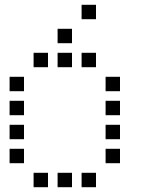

<svg xmlns="http://www.w3.org/2000/svg" viewBox="-20 -800 640 800"><path d="M321 -780Q320 -780 320 -780Q320 -780 320 -779V-721Q320 -720 320 -720Q320 -720 321 -720H379Q380 -720 380 -720Q380 -720 380 -721V-779Q380 -780 380 -780Q380 -780 379 -780ZM221 -680Q220 -680 220 -680Q220 -680 220 -679V-621Q220 -620 220 -620Q220 -620 221 -620H279Q280 -620 280 -620Q280 -620 280 -621V-679Q280 -680 280 -680Q280 -680 279 -680ZM121 -580Q120 -580 120 -580Q120 -580 120 -579V-521Q120 -520 120 -520Q120 -520 121 -520H179Q180 -520 180 -520Q180 -520 180 -521V-579Q180 -580 180 -580Q180 -580 179 -580ZM221 -580Q220 -580 220 -580Q220 -580 220 -579V-521Q220 -520 220 -520Q220 -520 221 -520H279Q280 -520 280 -520Q280 -520 280 -521V-579Q280 -580 280 -580Q280 -580 279 -580ZM321 -580Q320 -580 320 -580Q320 -580 320 -579V-521Q320 -520 320 -520Q320 -520 321 -520H379Q380 -520 380 -520Q380 -520 380 -521V-579Q380 -580 380 -580Q380 -580 379 -580ZM21 -480Q20 -480 20 -480Q20 -480 20 -479V-421Q20 -420 20 -420Q20 -420 21 -420H79Q80 -420 80 -420Q80 -420 80 -421V-479Q80 -480 80 -480Q80 -480 79 -480ZM421 -480Q420 -480 420 -480Q420 -480 420 -479V-421Q420 -420 420 -420Q420 -420 421 -420H479Q480 -420 480 -420Q480 -420 480 -421V-479Q480 -480 480 -480Q480 -480 479 -480ZM21 -380Q20 -380 20 -380Q20 -380 20 -379V-321Q20 -320 20 -320Q20 -320 21 -320H79Q80 -320 80 -320Q80 -320 80 -321V-379Q80 -380 80 -380Q80 -380 79 -380ZM421 -380Q420 -380 420 -380Q420 -380 420 -379V-321Q420 -320 420 -320Q420 -320 421 -320H479Q480 -320 480 -320Q480 -320 480 -321V-379Q480 -380 480 -380Q480 -380 479 -380ZM21 -280Q20 -280 20 -280Q20 -280 20 -279V-221Q20 -220 20 -220Q20 -220 21 -220H79Q80 -220 80 -220Q80 -220 80 -221V-279Q80 -280 80 -280Q80 -280 79 -280ZM421 -280Q420 -280 420 -280Q420 -280 420 -279V-221Q420 -220 420 -220Q420 -220 421 -220H479Q480 -220 480 -220Q480 -220 480 -221V-279Q480 -280 480 -280Q480 -280 479 -280ZM21 -180Q20 -180 20 -180Q20 -180 20 -179V-121Q20 -120 20 -120Q20 -120 21 -120H79Q80 -120 80 -120Q80 -120 80 -121V-179Q80 -180 80 -180Q80 -180 79 -180ZM421 -180Q420 -180 420 -180Q420 -180 420 -179V-121Q420 -120 420 -120Q420 -120 421 -120H479Q480 -120 480 -120Q480 -120 480 -121V-179Q480 -180 480 -180Q480 -180 479 -180ZM121 -80Q120 -80 120 -80Q120 -80 120 -79V-21Q120 -20 120 -20Q120 -20 121 -20H179Q180 -20 180 -20Q180 -20 180 -21V-79Q180 -80 180 -80Q180 -80 179 -80ZM221 -80Q220 -80 220 -80Q220 -80 220 -79V-21Q220 -20 220 -20Q220 -20 221 -20H279Q280 -20 280 -20Q280 -20 280 -21V-79Q280 -80 280 -80Q280 -80 279 -80ZM321 -80Q320 -80 320 -80Q320 -80 320 -79V-21Q320 -20 320 -20Q320 -20 321 -20H379Q380 -20 380 -20Q380 -20 380 -21V-79Q380 -80 380 -80Q380 -80 379 -80Z"/></svg>

Font: Doto Medium
Style: Regular
Weight: 500
Monospace: yes
Version: Version 1.000